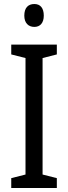

<svg xmlns="http://www.w3.org/2000/svg" viewBox="-20 -936 340 956"><path d="M151 -916C120 -916 101 -897 101 -858C101 -822 121 -802 151 -802C180 -802 198 -822 198 -858C198 -896 181 -916 151 -916ZM263 0V-49L192 -67V-647L263 -665V-714H36V-665L107 -647V-67L36 -49V0Z"/></svg>

Font: Noto Sans Georgian Condensed
Style: Regular
Weight: 400
Width: 3
Designer: Monotype Design Team, Akaki Razmadze
Foundry: Google LLC
Version: Version 2.005